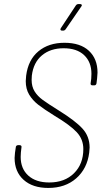

<svg xmlns="http://www.w3.org/2000/svg" viewBox="-20 -919 515 947"><path d="M52 -140Q52 -148 54 -166L58 -193Q58 -197 61 -200Q64 -203 69 -203H77Q82 -203 84.5 -200Q87 -197 86 -193L83 -167Q82 -159 82 -145Q82 -87 119.5 -53Q157 -19 223 -19Q299 -19 345 -64.5Q391 -110 391 -184Q391 -232 358.5 -267Q326 -302 249 -348Q196 -381 168.5 -402.5Q141 -424 124 -452Q107 -480 107 -519Q107 -528 109 -546Q119 -624 169.5 -666Q220 -708 298 -708Q376 -708 418.5 -668.5Q461 -629 461 -561Q461 -553 459 -533L456 -508Q454 -498 445 -498H436Q431 -498 428.5 -501Q426 -504 427 -508L430 -531Q431 -539 431 -555Q431 -613 395 -647Q359 -681 294 -681Q229 -681 187 -646Q145 -611 137 -546Q136 -539 136 -525Q136 -492 150.5 -468.5Q165 -445 191 -426Q217 -407 270 -374Q352 -323 387 -284.5Q422 -246 422 -191Q422 -184 420 -166Q410 -87 356 -39.5Q302 8 218 8Q141 8 96.5 -32Q52 -72 52 -140ZM280 -780 354 -892Q359 -899 367 -899H375Q381 -899 383 -895.5Q385 -892 381 -887L304 -775Q299 -768 292 -768H286Q280 -768 278.5 -771.5Q277 -775 280 -780Z"/></svg>

Font: Barlow Semi Condensed Thin
Style: Italic
Weight: 250
Width: 4
Italic angle: -7°
Designer: Jeremy Tribby
Foundry: Tribby Type
Version: Version 1.408